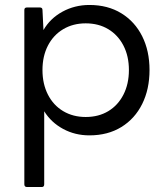

<svg xmlns="http://www.w3.org/2000/svg" viewBox="-20 -535 663 773"><path d="M89 218Q78 218 78 207V-495Q78 -505 89 -505H140Q151 -505 151 -495L155 -414Q182 -461 231.5 -488Q281 -515 340 -515Q414 -515 468.5 -481.5Q523 -448 552.5 -389Q582 -330 582 -253Q582 -176 552.5 -116.5Q523 -57 468.5 -23.5Q414 10 340 10Q282 10 234 -16Q186 -42 158 -87V207Q158 218 148 218ZM325 -64Q377 -64 416 -87.5Q455 -111 477 -154Q499 -197 499 -253Q499 -309 477 -351.5Q455 -394 416 -417.5Q377 -441 325 -441Q274 -441 234.5 -417.5Q195 -394 173 -351.5Q151 -309 151 -253Q151 -197 173 -154Q195 -111 234.5 -87.5Q274 -64 325 -64Z"/></svg>

Font: LINE Seed Sans
Style: Regular
Weight: 400
Designer: LINE VX Design & Dalton Maag Ltd & Sandoll Inc
Foundry: Dalton Maag Ltd
Version: Version 1.003